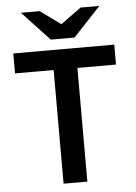

<svg xmlns="http://www.w3.org/2000/svg" viewBox="-58 -892 661 936"><g transform="rotate(-5 273.0 -424.0)"><path d="M214.8 0V-556.2H25.9V-653.8H520V-556.2H331.1V0ZM213.9 -705.1 80.1 -848.1H171.9L270 -776.9H273.9L372.1 -848.1H463.9L330.1 -705.1Z"/></g></svg>

Font: Source Sans 3 Semibold
Style: Regular
Weight: 600
Designer: Paul D. Hunt
Foundry: Adobe
Version: Version 3.052;hotconv 1.1.0;makeotfexe 2.6.0